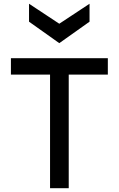

<svg xmlns="http://www.w3.org/2000/svg" viewBox="-20 -984 623 1004"><path d="M241.7 -593.8H37.1V-679.7H543.9V-593.8H339.4V0H241.7ZM131.8 -870.6V-964.4L290 -859.9L448.2 -964.4V-870.6L290 -758.3Z"/></svg>

Font: Inder
Style: Regular
Weight: 400
Designer: Irina Smirnova
Foundry: Irina Smirnova
Version: Version 1.001